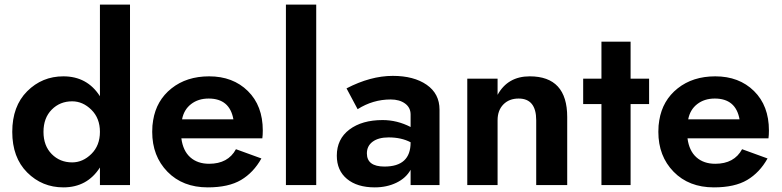

<svg xmlns="http://www.w3.org/2000/svg" viewBox="-20 -800 3380 830"><path d="M254 -470Q357 -470 412 -384V-780H542V0H412V-76Q357 10 254 10Q162 10 97.5 -54.5Q33 -119 33 -230Q33 -341 97.5 -405.5Q162 -470 254 -470ZM292 -98Q338 -98 375 -134.5Q412 -171 412 -230Q412 -289 375 -325.5Q338 -362 292 -362Q239 -362 203.5 -326Q168 -290 168 -230Q168 -170 203.5 -134Q239 -98 292 -98Z M989 -284Q973 -374 882 -374Q837 -374 806 -350Q775 -326 767 -284ZM764 -202Q771 -148 802.5 -120Q834 -92 884 -92Q966 -92 1000 -155L1110 -115Q1076 -54 1022 -22Q968 10 878 10Q770 10 704 -57.5Q638 -125 638 -230Q638 -259 642 -280Q656 -366 721.5 -418Q787 -470 884 -470Q987 -470 1051.5 -406.5Q1116 -343 1116 -236Q1116 -216 1114 -202Z M1216 -780H1347V0H1216Z M1566 -137Q1566 -80 1642 -80Q1755 -80 1755 -184V-185Q1715 -206 1660 -206Q1616 -206 1591 -187.5Q1566 -169 1566 -137ZM1526 -328 1478 -418Q1582 -472 1678 -472Q1769 -472 1824.5 -433.5Q1880 -395 1880 -326V0H1755V-66Q1735 -30 1693.5 -10Q1652 10 1600 10Q1524 10 1480 -26.5Q1436 -63 1436 -127Q1436 -199 1490.5 -240Q1545 -281 1634 -281Q1697 -281 1755 -251V-305Q1755 -335 1731 -352.5Q1707 -370 1669 -370Q1592 -370 1526 -328Z M2298 -280Q2298 -374 2222 -374Q2181 -374 2156 -348.5Q2131 -323 2131 -280V0H2000V-460H2131V-390Q2175 -470 2270 -470Q2432 -470 2432 -294V0H2298Z M2580 -620H2706V-460H2786V-350H2706V0H2580V-350H2501V-460H2580Z M3177 -284Q3161 -374 3070 -374Q3025 -374 2994 -350Q2963 -326 2955 -284ZM2952 -202Q2959 -148 2990.5 -120Q3022 -92 3072 -92Q3154 -92 3188 -155L3298 -115Q3264 -54 3210 -22Q3156 10 3066 10Q2958 10 2892 -57.5Q2826 -125 2826 -230Q2826 -259 2830 -280Q2844 -366 2909.5 -418Q2975 -470 3072 -470Q3175 -470 3239.5 -406.5Q3304 -343 3304 -236Q3304 -216 3302 -202Z"/></svg>

Font: Renner*
Style: Semi
Weight: 600
Version: Version 003.000 ; ttfautohint (v0.97) -l 8 -r 50 -G 200 -x 1